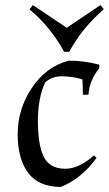

<svg xmlns="http://www.w3.org/2000/svg" viewBox="-20 -725 431 760"><path d="M238 -57Q293 -57 352 -110L362 -100Q304 -19 221 15Q134 15 92 -40Q50 -95 50 -194Q50 -293 106 -377Q162 -461 252 -485Q313 -485 373 -469V-455Q334 -407 330 -350H308Q308 -389 306 -411Q265 -423 225 -423Q185 -423 159 -399Q130 -338 130 -245Q130 -105 181 -72Q204 -57 238 -57ZM110 -705 244 -615 378 -705 391 -688Q307 -617 254 -520H234Q181 -617 97 -688Z"/></svg>

Font: Almendra
Style: Regular
Weight: 400
Designer: Ana Sanfelippo
Foundry: Ana Sanfelippo
Version: Version 1.004